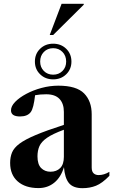

<svg xmlns="http://www.w3.org/2000/svg" viewBox="-20 -972 592 1004"><path d="M552 -52.5Q514 -13.5 482 -0.8Q450 12 411.5 12Q362 12 340.2 -15Q318.5 -42 314.5 -98Q298.5 -45 263.8 -16.8Q229 11.5 181.5 11.5Q112.5 11.5 72.8 -23.2Q33 -58 33 -120Q33 -150.5 43 -174.8Q53 -199 82 -220.8Q111 -242.5 166.8 -266Q222.5 -289.5 314 -319V-387Q314 -430.5 291 -454.8Q268 -479 221.5 -479Q188.5 -479 163.5 -474Q159.5 -440 154 -418Q148.5 -396 140.5 -385.5Q123.5 -363 84.5 -363Q37.5 -363 37.5 -395Q37.5 -417 59.5 -439.5Q81.5 -462 117.5 -481.2Q153.5 -500.5 197.2 -512.2Q241 -524 285 -524Q380 -524 419.8 -483.5Q459.5 -443 459.5 -374.5V-96Q459.5 -75 469.5 -65.8Q479.5 -56.5 496 -56.5Q524 -56.5 552 -73.5ZM176 -154.5Q176 -112.5 195.2 -93.2Q214.5 -74 244 -74Q275.5 -74 294.8 -93.2Q314 -112.5 314 -152V-293.5Q255.5 -272 226 -251.5Q196.5 -231 186.2 -207.8Q176 -184.5 176 -154.5ZM258 -743.5Q299 -743.5 326.2 -717Q353.5 -690.5 353.5 -650Q353.5 -610 326.2 -583.5Q299 -557 258 -557Q217 -557 189.8 -583.5Q162.5 -610 162.5 -650Q162.5 -690.5 189.8 -717Q217 -743.5 258 -743.5ZM258 -581.5Q287.5 -581.5 306.8 -601Q326 -620.5 326 -650Q326 -680.5 306.8 -700.2Q287.5 -720 258 -720Q228.5 -720 209.2 -700.2Q190 -680.5 190 -650Q190 -620.5 209.2 -601Q228.5 -581.5 258 -581.5ZM240 -789 302 -952H418V-947.5L258 -789Z"/></svg>

Font: Newsreader 72pt SemiBold
Style: Regular
Weight: 600
Designer: Hugues Gentile
Foundry: Production Type
Version: Version 1.003; ttfautohint (v1.8.3)